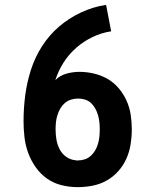

<svg xmlns="http://www.w3.org/2000/svg" viewBox="-20 -763 640 791"><path d="M300 8Q267 8 234 0Q201 -8 174 -27Q147 -46 127.5 -73.5Q108 -101 96.5 -132Q85 -163 81 -196.5Q77 -230 77 -263Q77 -317 84 -370.5Q91 -424 107.5 -475.5Q124 -527 153.5 -573Q183 -619 224 -654Q265 -689 314.5 -712Q364 -735 417 -743L438 -634Q398 -628 361.5 -610.5Q325 -593 294.5 -566.5Q264 -540 242 -505.5Q220 -471 208 -433Q227 -452 253.5 -459.5Q280 -467 307 -467Q337 -467 367 -460Q397 -453 423 -438Q449 -423 469 -399.5Q489 -376 501.5 -348Q514 -320 518.5 -290Q523 -260 523 -230Q523 -199 518 -168Q513 -137 500.5 -109Q488 -81 467 -57.5Q446 -34 419 -19Q392 -4 361.5 2Q331 8 300 8ZM300 -102Q315 -102 329 -106.5Q343 -111 354 -121Q365 -131 372.5 -144Q380 -157 384 -171.5Q388 -186 389.5 -200.5Q391 -215 391 -230Q391 -244 389.5 -259Q388 -274 384 -288Q380 -302 373 -315Q366 -328 355.5 -338Q345 -348 331 -352.5Q317 -357 302 -357Q287 -357 272.5 -352.5Q258 -348 247 -338.5Q236 -329 228.5 -316Q221 -303 216.5 -288.5Q212 -274 210.5 -259.5Q209 -245 209 -230Q209 -209 212.5 -188Q216 -167 225.5 -148.5Q235 -130 252 -117.5Q269 -105 290 -103L295 -102H300Z"/></svg>

Font: Iosevka Curly Slab XBdEx
Style: Regular
Weight: 800
Width: 7
Monospace: yes
Designer: Belleve Invis
Foundry: Belleve Invis
Version: Version 11.0.0; ttfautohint (v1.8.3)